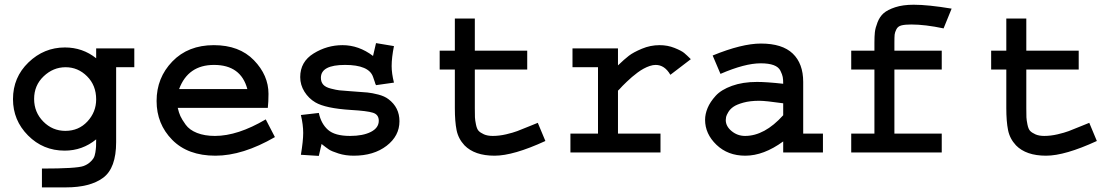

<svg xmlns="http://www.w3.org/2000/svg" viewBox="-20 -648 4728 816"><path d="M388.7 -442.4H550.8V-362.3H473.6V-43.9Q473.6 66.4 418.5 107.4Q363.3 148.4 259.8 148.4H158.2V68.4Q305.7 68.4 335 57.6Q350.6 51.8 361.3 42.5Q372.1 33.2 377.4 24.4Q382.8 15.6 385.3 0Q387.7 -15.6 388.2 -25.9Q388.7 -36.1 388.7 -55.7Q330.1 -7.8 254.9 -7.8Q163.1 -7.8 99.1 -72.3Q35.2 -136.7 35.2 -226.6Q35.2 -319.3 101.1 -382.8Q167 -446.3 255.9 -446.3Q331.1 -446.3 388.7 -400.4ZM388.7 -225.6Q388.7 -285.2 350.1 -323.7Q311.5 -362.3 258.8 -362.3Q206.1 -362.3 165.5 -323.7Q125 -285.2 125 -227.5Q125 -170.9 164.1 -131.3Q203.1 -91.8 257.8 -91.8Q314.5 -91.8 351.6 -131.8Q388.7 -171.9 388.7 -225.6Z M1109.4 -140.6 1148.4 -65.4Q1011.7 13.7 895.5 13.7Q778.3 13.7 711.9 -53.7Q645.5 -121.1 645.5 -218.8Q645.5 -317.4 712.4 -386.7Q779.3 -456.1 888.7 -456.1Q997.1 -456.1 1059.1 -392.1Q1121.1 -328.1 1121.1 -249Q1121.1 -215.8 1118.2 -189.5H735.4Q740.2 -168.9 746.6 -154.8Q752.9 -140.6 769 -118.2Q785.2 -95.7 817.4 -83Q849.6 -70.3 893.6 -70.3Q990.2 -70.3 1109.4 -140.6ZM741.2 -269.5H1031.2Q1003.9 -372.1 889.6 -372.1Q779.3 -372.1 741.2 -269.5Z M1578.1 -464.8 1654.3 -452.1Q1644.5 -403.3 1644.5 -367.2Q1644.5 -335.9 1654.3 -296.9L1578.1 -286.1Q1574.2 -293 1573.2 -298.8L1565.4 -321.3Q1547.9 -372.1 1446.3 -372.1Q1343.8 -372.1 1343.8 -317.4Q1343.8 -299.8 1353.5 -288.6Q1363.3 -277.3 1386.2 -271.5Q1409.2 -265.6 1421.9 -264.2Q1434.6 -262.7 1464.8 -260.7Q1521.5 -256.8 1541.5 -254.9Q1561.5 -252.9 1587.9 -246.1Q1614.3 -239.3 1630.9 -226.6Q1677.7 -191.4 1677.7 -132.8Q1677.7 -70.3 1623 -28.3Q1568.4 13.7 1483.4 13.7Q1448.2 13.7 1418.9 4.4Q1389.6 -4.9 1377.9 -12.7Q1366.2 -20.5 1346.7 -36.1L1335 14.6L1258.8 9.8Q1268.6 -48.8 1268.6 -83Q1268.6 -118.2 1258.8 -159.2L1335 -168Q1344.7 -122.1 1374 -96.2Q1403.3 -70.3 1467.8 -70.3Q1522.5 -70.3 1556.2 -87.4Q1589.8 -104.5 1589.8 -134.8Q1589.8 -161.1 1564.9 -168.9Q1540 -176.8 1471.7 -180.7Q1363.3 -187.5 1320.3 -212.9Q1292 -229.5 1273.9 -258.3Q1255.9 -287.1 1255.9 -320.3Q1255.9 -385.7 1313 -420.9Q1370.1 -456.1 1435.5 -456.1Q1504.9 -456.1 1565.4 -410.2Z M1913.1 -569.3H1998V-432.6H2220.7V-352.5H1998V-188.5Q1998 -161.1 1998.5 -149.4Q1999 -137.7 2002.9 -118.7Q2006.8 -99.6 2014.2 -91.8Q2021.5 -84 2036.6 -77.1Q2051.8 -70.3 2074.2 -70.3Q2101.6 -70.3 2130.9 -77.1Q2160.2 -84 2178.2 -90.8Q2196.3 -97.7 2234.4 -113.3L2265.6 -126L2297.9 -48.8Q2162.1 13.7 2082 13.7Q1997.1 13.7 1954.1 -30.3Q1927.7 -58.6 1920.4 -95.2Q1913.1 -131.8 1913.1 -188.5V-352.5H1848.6V-432.6H1913.1Z M2413.1 -442.4H2606.4V-370.1Q2633.8 -396.5 2652.8 -411.1Q2671.9 -425.8 2708 -440.9Q2744.1 -456.1 2783.2 -456.1Q2817.4 -456.1 2846.7 -444.3Q2876 -432.6 2887.7 -422.9Q2899.4 -413.1 2916 -396.5L2829.1 -330.1Q2804.7 -372.1 2766.6 -372.1Q2754.9 -372.1 2741.7 -367.7Q2728.5 -363.3 2715.8 -356.4Q2703.1 -349.6 2689.9 -339.8Q2676.8 -330.1 2666 -320.8Q2655.3 -311.5 2644 -300.8Q2632.8 -290 2626 -283.2Q2619.1 -276.4 2613.3 -269.5L2606.4 -262.7V-80.1H2787.1V0H2404.3V-80.1H2521.5V-362.3H2413.1Z M3393.6 -299.8V-80.1H3477.5V0H3308.6V-46.9Q3225.6 13.7 3147.5 13.7Q3073.2 13.7 3024.9 -32.7Q2976.6 -79.1 2976.6 -138.7Q2976.6 -163.1 2987.3 -189Q2998 -214.8 3021.5 -240.7Q3044.9 -266.6 3090.8 -283.2Q3136.7 -299.8 3197.3 -299.8Q3238.3 -299.8 3308.6 -292Q3308.6 -310.5 3306.6 -320.8Q3304.7 -331.1 3296.9 -347.2Q3289.1 -363.3 3268.1 -371.1Q3247.1 -378.9 3212.9 -378.9Q3145.5 -378.9 3042 -334L3008.8 -412.1Q3132.8 -462.9 3213.9 -462.9Q3304.7 -462.9 3349.1 -420.4Q3393.6 -377.9 3393.6 -299.8ZM3308.6 -158.2V-209Q3233.4 -219.7 3207 -219.7Q3168 -219.7 3139.6 -211.9Q3111.3 -204.1 3097.2 -194.3Q3083 -184.6 3075.2 -171.4Q3067.4 -158.2 3065.9 -150.9Q3064.5 -143.6 3064.5 -137.7Q3064.5 -111.3 3089.4 -90.8Q3114.3 -70.3 3146.5 -70.3Q3229.5 -70.3 3308.6 -158.2Z M3597.7 -432.6H3696.3V-466.8Q3696.3 -493.2 3698.2 -511.2Q3700.2 -529.3 3709.5 -553.2Q3718.8 -577.1 3735.4 -591.8Q3752 -606.4 3784.7 -617.2Q3817.4 -627.9 3863.3 -627.9Q3924.8 -627.9 4024.4 -611.3L3990.2 -527.3Q3912.1 -543.9 3852.5 -543.9Q3826.2 -543.9 3811 -540Q3795.9 -536.1 3789.6 -523.4Q3783.2 -510.7 3782.2 -501Q3781.2 -491.2 3781.2 -465.8V-432.6H3982.4V-352.5H3781.2V-80.1H3982.4V0H3597.7V-80.1H3696.3V-352.5H3597.7Z M4256.8 -569.3H4341.8V-432.6H4564.5V-352.5H4341.8V-188.5Q4341.8 -161.1 4342.3 -149.4Q4342.8 -137.7 4346.7 -118.7Q4350.6 -99.6 4357.9 -91.8Q4365.2 -84 4380.4 -77.1Q4395.5 -70.3 4418 -70.3Q4445.3 -70.3 4474.6 -77.1Q4503.9 -84 4522 -90.8Q4540 -97.7 4578.1 -113.3L4609.4 -126L4641.6 -48.8Q4505.9 13.7 4425.8 13.7Q4340.8 13.7 4297.9 -30.3Q4271.5 -58.6 4264.2 -95.2Q4256.8 -131.8 4256.8 -188.5V-352.5H4192.4V-432.6H4256.8Z"/></svg>

Font: Thabit-Bold
Style: Bold
Weight: 700
Designer: Regenerated by Nadim Shaikli
Foundry: MAK Alagha
Version: 0.01